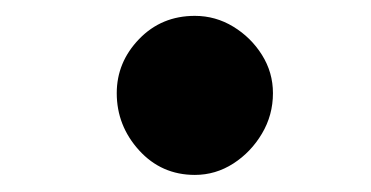

<svg xmlns="http://www.w3.org/2000/svg" viewBox="-20 -650 456 236"><path d="M219.5 -435Q178.5 -435 151 -465.2Q123.5 -495.5 123.5 -535.5Q123.5 -573.5 151 -602Q178.5 -630.5 219.5 -630.5Q245 -630.5 266.8 -617.2Q288.5 -604 302 -582.5Q315.5 -561 315.5 -535.5Q315.5 -508.5 302 -485.8Q288.5 -463 266.8 -449Q245 -435 219.5 -435Z"/></svg>

Font: Edu SA Hand
Style: Regular
Weight: 400
Designer: Tina and Corey Anderson, Eben Sorkin, Mirko Velimirovic
Foundry: Google for Education
Version: Version 2.000